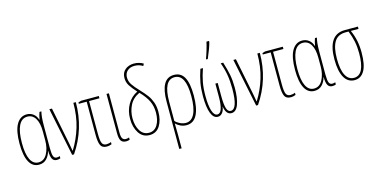

<svg xmlns="http://www.w3.org/2000/svg" viewBox="-91 -1290 4012 2025"><g transform="rotate(-15 1915.0 -277.5)"><path d="M46 -257Q46 -398 86.5 -467.5Q127 -537 198 -537Q239 -537 270 -513Q301 -489 313 -448H316Q323 -492 336 -527H357Q350 -500 346.5 -465Q343 -430 343 -367V-126Q343 -63 353.5 -39Q364 -15 388 -15Q408 -15 422 -22V3Q403 10 384 10Q350 10 334.5 -16.5Q319 -43 318 -105H316Q305 -58 273 -24Q241 10 189 10Q119 10 82.5 -58Q46 -126 46 -257ZM317 -222V-319Q317 -410 286 -461Q255 -512 199 -512Q136 -512 104 -446Q72 -380 72 -257Q72 -137 102.5 -76Q133 -15 190 -15Q251 -15 284 -76Q317 -137 317 -222Z M472 -527 547 -153Q548 -147 555.5 -109Q563 -71 567 -42H570Q634 -145 670 -264Q706 -383 706 -527H733Q733 -236 572 0H552L444 -527Z M984 -502H871V-145Q871 -72 883.5 -43Q896 -14 931 -14Q943 -14 957.5 -17Q972 -20 982 -25V-1Q974 3 959 6.5Q944 10 928 10Q879 10 862 -25.5Q845 -61 845 -140V-502H759V-517L790 -527H984Z M1094 -101Q1094 -51 1106.5 -33Q1119 -15 1142 -15Q1160 -15 1179 -22V3Q1158 10 1140 10Q1103 10 1085.5 -13.5Q1068 -37 1068 -97V-527H1094Z M1531 -734 1519 -711Q1479 -737 1429 -737Q1380 -737 1350.5 -710Q1321 -683 1321 -638Q1321 -596 1345.5 -559Q1370 -522 1422 -468Q1464 -423 1489.5 -388.5Q1515 -354 1531.5 -308.5Q1548 -263 1548 -204Q1548 -112 1509.5 -51Q1471 10 1397 10Q1322 10 1281 -53Q1240 -116 1240 -208Q1240 -296 1279.5 -365Q1319 -434 1388 -467Q1339 -521 1316.5 -557.5Q1294 -594 1294 -640Q1294 -697 1332.5 -729.5Q1371 -762 1429 -762Q1458 -762 1485.5 -754Q1513 -746 1531 -734ZM1266 -208Q1266 -125 1300.5 -70Q1335 -15 1397 -15Q1456 -15 1488.5 -67.5Q1521 -120 1521 -203Q1521 -273 1494 -329.5Q1467 -386 1406 -449Q1331 -414 1298.5 -348.5Q1266 -283 1266 -208Z M1800 10Q1767 10 1737 -3Q1707 -16 1685 -39H1683Q1685 12 1685 82V232H1659V-284Q1659 -409 1695 -473Q1731 -537 1806 -537Q1881 -537 1917 -472Q1953 -407 1953 -274Q1953 -136 1915 -63Q1877 10 1800 10ZM1685 -276V-67Q1703 -46 1735.5 -30.5Q1768 -15 1799 -15Q1861 -15 1893.5 -81Q1926 -147 1926 -274Q1926 -512 1806 -512Q1685 -512 1685 -276Z M2392 -240Q2392 -126 2366.5 -58Q2341 10 2290 10Q2260 10 2241.5 -14Q2223 -38 2217 -81H2216Q2211 -40 2191 -15Q2171 10 2141 10Q2094 10 2069 -54.5Q2044 -119 2044 -240Q2044 -323 2056 -387.5Q2068 -452 2093 -527H2121Q2094 -450 2082 -384.5Q2070 -319 2070 -236Q2070 -133 2088.5 -74Q2107 -15 2143 -15Q2205 -15 2205 -193V-335H2231V-193Q2231 -101 2244.5 -58Q2258 -15 2289 -15Q2364 -15 2364 -238Q2364 -321 2352.5 -388.5Q2341 -456 2315 -527H2342Q2368 -444 2380 -381.5Q2392 -319 2392 -240ZM2178 -615Q2189 -642 2206 -699Q2223 -756 2229 -787H2257V-776Q2244 -720 2195 -606H2178Z M2481 -527 2556 -153Q2557 -147 2564.5 -109Q2572 -71 2576 -42H2579Q2643 -145 2679 -264Q2715 -383 2715 -527H2742Q2742 -236 2581 0H2561L2453 -527Z M2993 -502H2880V-145Q2880 -72 2892.5 -43Q2905 -14 2940 -14Q2952 -14 2966.5 -17Q2981 -20 2991 -25V-1Q2983 3 2968 6.5Q2953 10 2937 10Q2888 10 2871 -25.5Q2854 -61 2854 -140V-502H2768V-517L2799 -527H2993Z M3054 -257Q3054 -398 3094.5 -467.5Q3135 -537 3206 -537Q3247 -537 3278 -513Q3309 -489 3321 -448H3324Q3331 -492 3344 -527H3365Q3358 -500 3354.5 -465Q3351 -430 3351 -367V-126Q3351 -63 3361.5 -39Q3372 -15 3396 -15Q3416 -15 3430 -22V3Q3411 10 3392 10Q3358 10 3342.5 -16.5Q3327 -43 3326 -105H3324Q3313 -58 3281 -24Q3249 10 3197 10Q3127 10 3090.5 -58Q3054 -126 3054 -257ZM3325 -222V-319Q3325 -410 3294 -461Q3263 -512 3207 -512Q3144 -512 3112 -446Q3080 -380 3080 -257Q3080 -137 3110.5 -76Q3141 -15 3198 -15Q3259 -15 3292 -76Q3325 -137 3325 -222Z M3635 10Q3562 10 3523 -58.5Q3484 -127 3484 -256Q3484 -527 3670 -527H3813V-502H3729Q3755 -444 3767.5 -384Q3780 -324 3780 -253Q3780 -120 3742.5 -55Q3705 10 3635 10ZM3635 -15Q3753 -15 3753 -253Q3753 -323 3741 -381.5Q3729 -440 3704 -502H3673Q3586 -502 3548.5 -439.5Q3511 -377 3511 -256Q3511 -137 3543 -76Q3575 -15 3635 -15Z"/></g></svg>

Font: Noto Sans Display Thin Cond
Style: Regular
Weight: 250
Width: 3
Designer: Monotype Design team
Foundry: Monotype Imaging Inc.
Version: Version 1.000